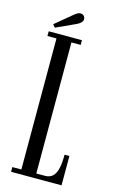

<svg xmlns="http://www.w3.org/2000/svg" viewBox="-126 -873 560 924"><g transform="rotate(15 154.0 -411.5)"><path d="M29.5 0V-23.5H74.5V-676.5H29.5V-700H195V-676.5H149V-23.5H192.5Q216.5 -23.5 230.8 -37.5Q245 -51.5 251 -78.5Q257 -105.5 257 -146H281V0ZM53.5 -724.5 41.5 -738.5 127 -809.5Q134 -815.5 141.5 -819.2Q149 -823 156 -823Q162.5 -823 168 -819.8Q173.5 -816.5 176.5 -810.5Q179 -805.5 179 -800Q179 -790.5 170.5 -782.2Q162 -774 149.5 -768.5Z"/></g></svg>

Font: Imbue 48pt
Style: Regular
Weight: 400
Designer: Tyler Finck
Foundry: Etcetera Type Company
Version: Version 1.102